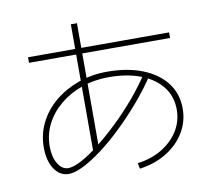

<svg xmlns="http://www.w3.org/2000/svg" viewBox="-89 -910 1178 1051"><g transform="rotate(-10 500.0 -384.0)"><path d="M370 -97V-481V-806H404V-481V-97ZM108 -638V-669H892V-638ZM599 6Q675 -3 734 -38.5Q793 -74 826.5 -127.5Q860 -181 860 -246Q860 -319 818.5 -372.5Q777 -426 701.5 -455.5Q626 -485 523 -485Q443 -485 373.5 -460.5Q304 -436 251.5 -392.5Q199 -349 169.5 -291.5Q140 -234 140 -167Q140 -109 162.5 -71.5Q185 -34 219 -33Q249 -33 295 -57.5Q341 -82 396 -125.5Q451 -169 509 -224.5Q567 -280 620.5 -343Q674 -406 715 -469L742 -451Q697 -383 641 -318Q585 -253 525 -195Q465 -137 407 -93.5Q349 -50 300 -25.5Q251 -1 217 -1Q167 -2 137 -48Q107 -94 107 -167Q107 -240 138.5 -303.5Q170 -367 227 -414.5Q284 -462 359 -489Q434 -516 520 -516Q633 -516 717 -482.5Q801 -449 847 -388.5Q893 -328 893 -246Q893 -174 856.5 -113.5Q820 -53 754.5 -13Q689 27 605 38Z"/></g></svg>

Font: M PLUS 1 Code ExtraLight
Style: Regular
Weight: 250
Designer: Coji Morishita
Foundry: UNDERFOREST DESIGN
Version: Version 1.002